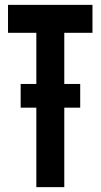

<svg xmlns="http://www.w3.org/2000/svg" viewBox="-20 -770 414 790"><path d="M65 -327V-424.5H310V-327ZM129.5 0V-635H13V-750H360.5V-635H244.5V0Z"/></svg>

Font: Mohave SemiBold
Style: Regular
Weight: 600
Designer: Gumpita Rahayu
Foundry: Tokotype
Version: Version 2.003